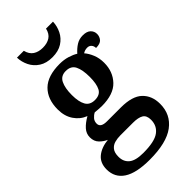

<svg xmlns="http://www.w3.org/2000/svg" viewBox="-299 -833 1150 1150"><g transform="rotate(-45 276.0 -257.5)"><path d="M234 240Q121 240 65.5 203.5Q10 167 10 98Q10 43 46 13.5Q82 -16 141 -22Q117 -32 96 -53Q75 -74 75 -109Q75 -140 96.5 -164Q118 -188 155 -209Q111 -226 84 -266Q57 -306 57 -363Q57 -450 106.5 -499Q156 -548 258 -548Q294 -548 325 -538.5Q356 -529 376 -516Q397 -540 421.5 -555.5Q446 -571 477 -571Q511 -571 527.5 -555Q544 -539 544 -516Q544 -494 530 -477.5Q516 -461 480 -461Q480 -478 470 -489Q460 -500 444 -500Q423 -500 407 -489Q426 -467 439 -435Q452 -403 452 -364Q452 -289 405 -239.5Q358 -190 258 -190Q247 -190 229.5 -191.5Q212 -193 202 -194Q186 -186 174 -172Q162 -158 162 -138Q162 -104 215 -104H333Q429 -104 472 -63Q515 -22 515 47Q515 137 446 188.5Q377 240 234 240ZM255 -245Q299 -245 315 -276Q331 -307 331 -365Q331 -425 314.5 -458.5Q298 -492 254 -492Q212 -492 195 -457.5Q178 -423 178 -364Q178 -307 195.5 -276Q213 -245 255 -245ZM236 184Q331 184 370 155.5Q409 127 409 76Q409 39 386.5 25.5Q364 12 320 12H211Q188 12 165.5 18Q143 24 128.5 42Q114 60 114 95Q114 137 142.5 160.5Q171 184 236 184ZM256 -606Q206 -606 172.5 -627.5Q139 -649 122 -683.5Q105 -718 104 -755H162Q171 -719 195.5 -703Q220 -687 256 -687Q293 -687 317.5 -703Q342 -719 350 -755H409Q408 -718 391 -683.5Q374 -649 340.5 -627.5Q307 -606 256 -606Z"/></g></svg>

Font: Noto Serif Thai SemiBold
Style: Regular
Weight: 600
Designer: Monotype Design Team
Foundry: Monotype Imaging Inc.
Version: Version 2.001; ttfautohint (v1.8.4.7-5d5b)